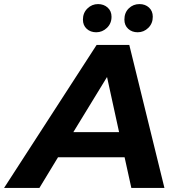

<svg xmlns="http://www.w3.org/2000/svg" viewBox="-83 -920 869 940"><path d="M527 -150H201L110 0H-63L390 -700H550L722 0H560ZM500 -273 441 -543 276 -273ZM323 -824Q323 -857 345 -878.5Q367 -900 397 -900Q425 -900 444 -883Q463 -866 463 -838Q463 -805 440.5 -783.5Q418 -762 388 -762Q360 -762 341.5 -779Q323 -796 323 -824ZM526 -824Q526 -858 547.5 -879Q569 -900 600 -900Q628 -900 646.5 -883Q665 -866 665 -838Q665 -805 643 -783.5Q621 -762 591 -762Q563 -762 544.5 -779Q526 -796 526 -824Z"/></svg>

Font: Idrija
Style: Bold Italic
Weight: 700
Italic angle: -11.3°
Designer: Julieta Ulanovsky
Foundry: Julieta Ulanovsky
Version: Version 7.200